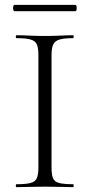

<svg xmlns="http://www.w3.org/2000/svg" viewBox="-20 -770 370 790"><path d="M192 -81Q192 -52 198 -37Q204 -22 223.5 -17Q243 -12 281 -12Q283 -12 283 -6Q283 0 281 0Q257 0 228 -1Q199 -2 164 -2Q131 -2 101.5 -1Q72 0 48 0Q45 0 45 -6Q45 -12 48 -12Q86 -12 105.5 -17Q125 -22 131.5 -37Q138 -52 138 -81V-544Q138 -573 131.5 -587.5Q125 -602 105.5 -607.5Q86 -613 48 -613Q45 -613 45 -619Q45 -625 48 -625Q72 -625 101.5 -623.5Q131 -622 164 -622Q199 -622 228.5 -623.5Q258 -625 281 -625Q283 -625 283 -619Q283 -613 281 -613Q243 -613 224 -607Q205 -601 198.5 -586Q192 -571 192 -542ZM39 -724Q36 -724 34.5 -730.5Q33 -737 34.5 -743.5Q36 -750 39 -750H290Q294 -750 295 -743.5Q296 -737 295 -730.5Q294 -724 290 -724Z"/></svg>

Font: Cormorant Infant Light
Style: Regular
Weight: 300
Designer: Christian Thalmann (Catharsis Fonts)
Foundry: Catharsis Fonts
Version: Version 4.001